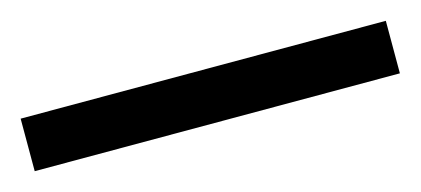

<svg xmlns="http://www.w3.org/2000/svg" viewBox="-27 6 495 226"><g transform="rotate(-15 220.5 119.0)"><path d="M443 151V87H-2V151Z"/></g></svg>

Font: Noto Sans Gujarati UI SemiCondensed
Style: Regular
Weight: 400
Width: 4
Designer: Jelle Bosma - Monotype Design Team, Universal Thirst
Foundry: Monotype Imaging Inc.
Version: Version 2.106